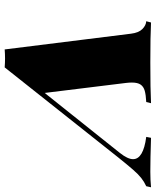

<svg xmlns="http://www.w3.org/2000/svg" viewBox="56 -704 653 804"><g transform="rotate(90 382.0 -301.5)"><path d="M763.7 -607.9 759.3 -587.9Q740.2 -579.1 724.6 -566.7Q709 -554.2 690.2 -532.7Q671.4 -511.2 637.7 -469.2L261.7 4.9Q242.7 3.4 224.1 3.4Q205.6 3.4 186.5 4.9L120.6 -523.9Q116.7 -556.2 101.3 -571.5Q85.9 -586.9 68.4 -587.9L73.7 -607.9Q129.9 -605 241.7 -605Q353 -605 411.6 -607.9L406.7 -587.9Q376.5 -586.4 359.4 -581.5Q342.3 -576.7 333.7 -564.2Q325.2 -551.8 325.2 -527.8Q325.2 -517.1 326.7 -503.9L368.7 -162.6L619.6 -477.1Q646 -510.3 646 -532.7Q646 -575.7 552.7 -587.9L556.6 -607.9Q645.5 -605 698.7 -605Q732.4 -605 763.7 -607.9Z"/></g></svg>

Font: TypoPRO Playfair Display SC
Style: Italic
Weight: 900
Italic angle: -14°
Designer: Claus Eggers Sørensen
Foundry: Claus Eggers Sørensen
Version: Version 1.004;PS 001.004;hotconv 1.0.70;makeotf.lib2.5.58329